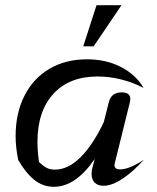

<svg xmlns="http://www.w3.org/2000/svg" viewBox="-20 -708 602 738"><path d="M533 -94Q492 -48 451 -21Q410 6 378 6Q356 6 344 -6Q332 -18 332 -39Q332 -51 334 -58L344 -97Q271 10 187 10Q145 10 112 -16.5Q79 -43 50 -93Q40 -143 40 -184Q40 -273 74 -340Q108 -407 170 -443.5Q232 -480 314 -480Q388 -480 445 -450.5Q502 -421 532 -370Q492 -391 446.5 -402.5Q401 -414 355 -414Q246 -414 185 -347Q124 -280 124 -163Q124 -126 130 -85Q146 -70 159 -63Q172 -56 191 -56Q242 -56 290 -104Q338 -152 379 -239L398 -314Q407 -353 448 -353Q481 -353 481 -327Q481 -324 479 -314L422 -84Q420 -78 420 -73Q420 -57 442 -57Q477 -57 533 -94ZM351 -688H447L340 -530H300Z"/></svg>

Font: Srisakdi
Style: Bold
Weight: 700
Designer: Cadson Demak Co.,Ltd.
Foundry: Cadson Demak Co.,Ltd.
Version: Version 1.000